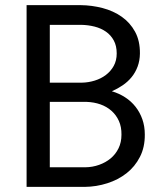

<svg xmlns="http://www.w3.org/2000/svg" viewBox="-20 -731 640 751"><path d="M84 0V-710.9H295.4Q339.4 -710.4 381.3 -699.5Q423.3 -688.5 456.1 -665.5Q488.8 -642.6 508.3 -606.9Q527.8 -571.3 527.3 -521.5Q526.9 -493.7 518.3 -470.7Q509.8 -447.8 494.9 -429.4Q480 -411.1 460 -397.5Q439.9 -383.8 417.5 -374Q445.8 -365.7 469.5 -350.3Q493.2 -335 510.3 -313.2Q527.3 -291.5 536.9 -264.2Q546.4 -236.8 546.4 -205.1Q546.9 -155.3 527.3 -117.2Q507.8 -79.1 475.1 -53.5Q442.4 -27.8 399.7 -14.2Q356.9 -0.5 311.5 0ZM174.8 -332.5V-76.7H314Q342.3 -77.1 367.7 -86.2Q393.1 -95.2 412.6 -111.3Q432.1 -127.4 443.6 -150.9Q455.1 -174.3 455.1 -204.1Q455.6 -234.4 445.1 -257.8Q434.6 -281.2 416 -297.6Q397.5 -314 372.6 -322.8Q347.7 -331.5 318.8 -332.5ZM174.8 -407.7H300.8Q326.2 -408.2 350.6 -415.8Q375 -423.3 394 -437.7Q413.1 -452.1 424.8 -473.1Q436.5 -494.1 436.5 -522Q436.5 -551.8 425 -572.8Q413.6 -593.8 394.3 -607.2Q375 -620.6 349.9 -627Q324.7 -633.3 298.3 -633.8H174.8Z"/></svg>

Font: TypoPRO Roboto Mono
Style: Regular
Weight: 400
Designer: Google
Version: Version 2.000986; 2015; ttfautohint (v1.3)